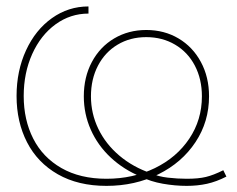

<svg xmlns="http://www.w3.org/2000/svg" viewBox="-20 -574 748 605"><path d="M32.2 -271.5Q32.2 -350.6 62 -415.3Q91.8 -480 143.6 -516.8Q195.3 -553.7 258.8 -553.7V-531.2Q201.7 -531.2 155 -497.3Q108.4 -463.4 81.5 -403.8Q54.7 -344.2 54.7 -271.5Q54.7 -196.3 84.7 -137.2Q114.7 -78.1 173.6 -44.4Q232.4 -10.7 315.4 -10.7Q398.9 -10.7 467.8 -44.2Q536.6 -77.6 576.4 -137Q616.2 -196.3 616.2 -270.5Q616.2 -324.7 594 -367.2Q571.8 -409.7 531.7 -433.3Q491.7 -457 440.9 -457Q390.1 -457 350.6 -433.3Q311 -409.7 288.8 -367.2Q266.6 -324.7 266.6 -270.5Q266.6 -216.3 289.8 -168.2Q313 -120.1 356 -83.7Q398.9 -47.4 456.5 -27.8Q479 -17.6 509 -14.2Q539.1 -10.7 568.4 -10.7Q605 -10.7 628.7 -16.4Q652.3 -22 683.6 -37.6L693.4 -17.6Q662.1 -1.5 632.3 5.1Q602.5 11.7 568.4 11.7Q531.7 11.7 492.9 4.9Q454.1 -2 424.3 -17.1Q369.6 -39.6 328.9 -77.6Q288.1 -115.7 266.1 -165.3Q244.1 -214.8 244.1 -270.5Q244.1 -331.1 269.5 -378.7Q294.9 -426.3 339.8 -452.9Q384.8 -479.5 440.9 -479.5Q497.6 -479.5 542.5 -452.9Q587.4 -426.3 613 -378.7Q638.7 -331.1 638.7 -270.5Q638.7 -190.4 595.9 -126Q553.2 -61.5 479.2 -24.9Q405.3 11.7 315.4 11.7Q226.1 11.7 162.1 -24.9Q98.1 -61.5 65.2 -125.7Q32.2 -189.9 32.2 -271.5Z"/></svg>

Font: Intratopia Thin
Style: Regular
Weight: 100
Designer: Rasmus Andersson
Foundry: rsms
Version: Version 3.000;Glyphs 3.2.3 (3260)